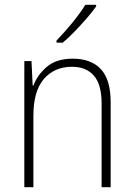

<svg xmlns="http://www.w3.org/2000/svg" viewBox="-20 -878 562 805"><path d="M285 -632Q362 -632 403 -588Q444 -544 444 -449V-93H406V-444Q406 -524 373.5 -561Q341 -598 282 -598Q208 -598 164 -547Q120 -496 120 -393V-93H82V-622H112L117 -519H120Q136 -563 176 -597.5Q216 -632 285 -632ZM383 -851Q367 -828 343 -800.5Q319 -773 293 -746Q267 -719 243 -699H217V-708Q249 -741 283 -782.5Q317 -824 338 -858H383Z"/></svg>

Font: Noto Sans Telugu UI SemiCondensed ExtraLight
Style: Regular
Weight: 200
Width: 4
Designer: Jelle Bosma - Monotype Design Team
Foundry: Monotype Imaging Inc.
Version: Version 2.005; ttfautohint (v1.8.4.7-5d5b)